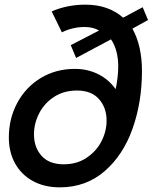

<svg xmlns="http://www.w3.org/2000/svg" viewBox="-20 -794 656 825"><path d="M18 -203Q18 -285 54.5 -352.5Q91 -420 155.5 -459Q220 -498 302 -498Q356 -498 401.5 -475.5Q447 -453 477 -411Q488 -464 488 -508Q488 -579 457 -625L307 -545L284 -600L406 -663Q379 -678 344 -678Q292 -678 246 -655L202 -745Q269 -774 347 -774Q446 -774 509 -718L593 -763L616 -708L549 -671Q590 -597 590 -489Q590 -355 549.5 -241Q509 -127 429 -58Q349 11 237 11Q171 11 121.5 -16Q72 -43 45 -91.5Q18 -140 18 -203ZM438 -276Q438 -331 405.5 -368Q373 -405 311 -405Q254 -405 212 -377.5Q170 -350 148 -306.5Q126 -263 126 -217Q126 -161 158.5 -124.5Q191 -88 254 -88Q310 -88 352 -116Q394 -144 416 -187Q438 -230 438 -276Z"/></svg>

Font: Open Sauce Sans Medium Italic
Style: Regular
Weight: 500
Italic angle: -10°
Designer: Alfredo Marco Pradil
Foundry: Creative Sauce Fz LLC
Version: Version 1.477